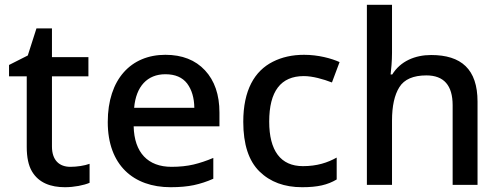

<svg xmlns="http://www.w3.org/2000/svg" viewBox="-20 -780 2115 810"><path d="M276.9 -76.2C230.5 -76.2 199.2 -103.5 199.2 -162.1V-458H353V-539.1H199.2V-660.2H133.8L97.2 -545.9L18.1 -505.9V-458H92.8V-160.2C92.8 -116.2 100.1 -82 114.7 -57.1C143.6 -7.8 195.3 9.8 253.9 9.8C293 9.8 334 1.5 357.9 -8.8V-88.9C336.4 -81.1 304.7 -76.2 276.9 -76.2Z M677.7 -548.8C532.7 -548.8 434.6 -445.8 434.6 -265.1C434.6 -83.5 543 9.8 699.7 9.8C737.8 9.8 770.5 6.8 797.9 1C825.2 -4.9 852.5 -13.7 879.9 -25.9V-113.8C851.1 -101.6 823.2 -92.3 796.4 -85.9C769.5 -79.6 738.3 -76.2 703.6 -76.2C604 -76.2 546.4 -136.2 543.9 -247.1H905.8V-305.2C905.8 -380.4 885.3 -439.9 844.7 -483.4C804.2 -526.9 748.5 -548.8 677.7 -548.8ZM677.7 -466.8C719.2 -466.8 749.5 -453.6 769.5 -427.7C789.1 -401.4 799.3 -367.2 799.8 -325.2H545.9C553.7 -415.5 601.6 -466.8 677.7 -466.8Z M1254.4 9.8C1320.3 9.8 1361.8 0 1400.4 -22.9V-115.2C1361.8 -93.8 1317.9 -79.1 1257.8 -79.1C1164.1 -79.1 1115.7 -144 1115.7 -267.1C1115.7 -395 1164.6 -459 1261.7 -459C1298.8 -459 1343.3 -446.3 1380.4 -432.1L1412.6 -518.1C1377.9 -533.7 1322.8 -548.8 1262.7 -548.8C1213.4 -548.8 1169.4 -539.1 1130.9 -519.5C1053.7 -480.5 1006.3 -399.4 1006.3 -266.1C1006.3 -170.9 1029.3 -101.1 1074.7 -56.6C1120.1 -12.2 1179.7 9.8 1254.4 9.8Z M1633.8 -759.8H1527.8V0H1633.8V-271C1633.8 -332 1644 -379.4 1665 -412.6C1685.5 -445.3 1723.6 -461.9 1778.8 -461.9C1852.5 -461.9 1889.6 -419.9 1889.6 -335.9V0H1994.6V-351.1C1994.6 -488.3 1925.8 -547.9 1798.8 -547.9C1731 -547.9 1669.4 -522 1634.8 -465.8H1627.9C1630.4 -487.3 1633.8 -522 1633.8 -557.1Z"/></svg>

Font: Noto Reveo Sans
Style: Regular
Weight: 500
Designer: Monotype Design Team
Foundry: Monotype Imaging Inc.
Version: Version 2.007